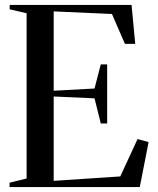

<svg xmlns="http://www.w3.org/2000/svg" viewBox="-20 -763 644 783"><path d="M88.5 -35V-709L19.5 -725V-743H516.5L531.5 -584H489.5L436.5 -706L199 -716.5V-393L365.5 -402L391 -500.5H417V-259.5H391L365.5 -362L199 -369.5V-25.5L470.5 -43.5L541 -196L586 -183.5L550 0H19V-18Z"/></svg>

Font: Merriweather 144pt
Style: Regular
Weight: 400
Version: Version 2.100